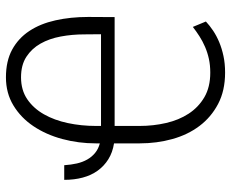

<svg xmlns="http://www.w3.org/2000/svg" viewBox="-85 -675 770 640"><g transform="rotate(-90 300.0 -355.0)"><path d="M377.9 10.3Q317.9 10.3 273.7 -12.9Q229.5 -36.1 200.2 -75Q170.9 -113.8 156.5 -165.5Q142.1 -217.3 142.1 -274.4V-359.9Q111.8 -364.7 89.1 -378.9Q66.4 -393.1 51 -414.6Q35.6 -436 28.1 -464.1Q20.5 -492.2 20.5 -525.9H69.3Q70.8 -502.9 75.2 -483.6Q79.6 -464.4 88.4 -449Q97.2 -433.6 110.4 -422.9Q123.5 -412.1 142.1 -407.2V-420.4Q142.1 -478.5 156.7 -532.7Q171.4 -586.9 199.5 -628.7Q227.5 -670.4 268.6 -695.3Q309.6 -720.2 362.3 -720.2Q416.5 -720.2 454.6 -699.5Q492.7 -678.7 516.8 -642.1Q541 -605.5 552.2 -555.2Q563.5 -504.9 563.5 -445.8L563 -357.9H200.2V-274.4Q200.2 -229 210 -186.5Q219.7 -144 241 -111.3Q262.2 -78.6 295.9 -58.8Q329.6 -39.1 377.9 -39.1Q402.8 -39.1 423.8 -43.7Q444.8 -48.3 463.6 -56.4Q482.4 -64.5 498.8 -75Q515.1 -85.4 530.3 -97.2L548.3 -53.7Q534.7 -41 517.6 -29.5Q500.5 -18.1 479.5 -9.3Q458.5 -0.5 433.3 4.9Q408.2 10.3 377.9 10.3ZM200.2 -403.3H505.9L505.4 -459Q505.4 -499.5 498.3 -537.6Q491.2 -575.7 474.6 -605Q458 -634.3 430.7 -652.1Q403.3 -669.9 362.3 -669.9Q319.8 -669.9 289.3 -649.2Q258.8 -628.4 239 -593.5Q219.2 -558.6 209.7 -513.7Q200.2 -468.8 200.2 -420.4Z"/></g></svg>

Font: Roboto Mono Light
Style: Regular
Weight: 300
Designer: Google
Version: Version 2.000985; 2015; ttfautohint (v1.3)